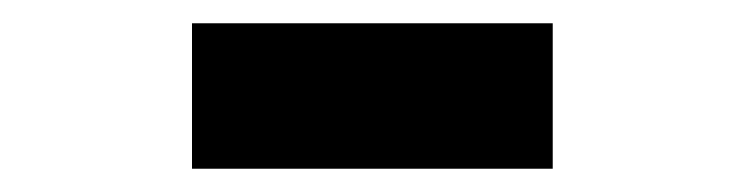

<svg xmlns="http://www.w3.org/2000/svg" viewBox="-20 -387 640 165"><path d="M455 -242V-367H145V-242Z"/></svg>

Font: IBM Mono SemiBold
Style: Regular
Weight: 600
Monospace: yes
Designer: Mike Abbink, Paul van der Laan, Pieter van Rosmalen
Foundry: Bold Monday
Version: Version 2.3